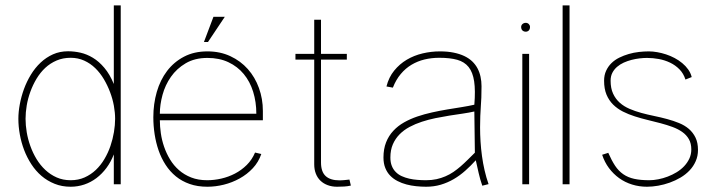

<svg xmlns="http://www.w3.org/2000/svg" viewBox="-20 -690 2707 719"><path d="M432.1 0V-669.9H406.2V-375.5Q391.1 -412.1 370.8 -436Q350.6 -460 327.9 -473.6Q305.2 -487.3 281.5 -492.7Q257.8 -498 234.9 -498Q204.1 -498 178.5 -486.6Q152.8 -475.1 132.1 -455.6Q111.3 -436 95.7 -410.4Q80.1 -384.8 69.8 -356.7Q59.6 -328.6 54.2 -299.8Q48.8 -271 48.8 -245.1Q48.8 -216.8 54.2 -186.8Q59.6 -156.7 70.3 -128.4Q81.1 -100.1 97.4 -75Q113.8 -49.8 135.5 -31.2Q157.2 -12.7 184.6 -1.7Q211.9 9.3 244.6 9.3Q271 9.3 295.7 1Q320.3 -7.3 341.3 -23.2Q362.3 -39.1 378.9 -61.5Q395.5 -84 406.2 -111.8V0ZM75.7 -245.1Q75.7 -269 80.1 -295.2Q84.5 -321.3 93.8 -346.7Q103 -372.1 116.9 -395.3Q130.9 -418.5 149.4 -435.8Q168 -453.1 191.9 -463.4Q215.8 -473.6 244.6 -473.6Q272 -473.6 295.2 -463.1Q318.4 -452.6 336.7 -434.8Q355 -417 368.9 -393.6Q382.8 -370.1 392.3 -344.7Q401.9 -319.3 406.5 -293.7Q411.1 -268.1 411.1 -245.1Q411.1 -221.7 406.7 -195.3Q402.3 -168.9 393.6 -143.3Q384.8 -117.7 371.1 -94.5Q357.4 -71.3 338.9 -53.7Q320.3 -36.1 296.9 -25.6Q273.4 -15.1 244.6 -15.1Q215.8 -15.1 192.1 -25.6Q168.5 -36.1 149.7 -53.7Q130.9 -71.3 116.9 -94.2Q103 -117.2 93.8 -142.8Q84.5 -168.5 80.1 -194.8Q75.7 -221.2 75.7 -245.1Z M743.7 -532.7H758.8L821.8 -627H779.3ZM935.1 -118.7Q923.8 -91.8 904.1 -72.3Q884.3 -52.7 859.9 -40Q835.4 -27.3 808.6 -21.2Q781.7 -15.1 755.9 -15.1Q722.2 -15.1 696 -25.4Q669.9 -35.6 650.1 -53Q630.4 -70.3 616.7 -93Q603 -115.7 594.5 -140.6Q585.9 -165.5 582.3 -191.2Q578.6 -216.8 578.6 -239.7H964.4V-274.4Q964.4 -319.8 949.7 -360.4Q935.1 -400.9 908 -431.4Q880.9 -461.9 842.5 -479.7Q804.2 -497.6 756.8 -497.6Q707 -497.6 669.2 -477.8Q631.3 -458 605.7 -424.3Q580.1 -390.6 567.1 -345.7Q554.2 -300.8 554.2 -251Q554.2 -218.8 559.1 -187Q564 -155.3 574 -126.5Q584 -97.7 600.1 -72.8Q616.2 -47.9 638.7 -29.5Q661.1 -11.2 690.4 -1Q719.7 9.3 756.8 9.3Q787.1 9.3 818.4 1.5Q849.6 -6.3 877.4 -21.7Q905.3 -37.1 926.8 -60.1Q948.2 -83 958.5 -113.3ZM578.6 -264.2Q578.6 -297.9 588.6 -334.7Q598.6 -371.6 620.1 -402.3Q641.6 -433.1 675.5 -453.1Q709.5 -473.1 756.8 -473.1Q801.3 -473.1 835.4 -457Q869.6 -440.9 892.8 -412.8Q916 -384.8 928 -346.4Q939.9 -308.1 939.9 -264.2Z M1288.6 -17.6Q1284.2 -17.1 1279.3 -16.6Q1274.4 -16.1 1269.8 -15.6Q1265.1 -15.1 1260.3 -14.9Q1255.4 -14.6 1251 -14.6Q1234.4 -14.6 1221.4 -18.6Q1208.5 -22.5 1199.7 -30.5Q1190.9 -38.6 1186.5 -51.3Q1182.1 -64 1182.1 -81.5V-466.8H1278.8V-488.3H1182.1V-616.2H1156.7V-488.3H1086.4V-466.8H1156.7V-74.7Q1156.7 -55.2 1162.8 -39.6Q1168.9 -23.9 1180.2 -13.2Q1191.4 -2.4 1207.3 3.4Q1223.1 9.3 1242.2 9.3Q1255.4 9.3 1268.6 8.5Q1281.7 7.8 1293.9 4.9Z M1809.6 -0.5Q1800.8 -25.4 1794.7 -52Q1788.6 -78.6 1784.9 -105.7Q1781.2 -132.8 1779.5 -159.9Q1777.8 -187 1777.8 -212.9Q1777.8 -237.3 1778.6 -255.4Q1779.3 -273.4 1780.5 -290Q1781.7 -306.6 1782.5 -324.7Q1783.2 -342.8 1783.2 -367.2Q1783.2 -385.7 1779.5 -402.6Q1775.9 -419.4 1768.3 -433.8Q1760.7 -448.2 1748.5 -460Q1736.3 -471.7 1719 -480Q1701.7 -488.3 1679 -492.9Q1656.2 -497.6 1627.4 -497.6Q1594.7 -497.6 1562.5 -490Q1530.3 -482.4 1503.2 -466.3Q1476.1 -450.2 1456.1 -425.5Q1436 -400.9 1427.2 -366.2L1451.2 -361.8Q1462.9 -391.6 1480.7 -412.8Q1498.5 -434.1 1521 -447.5Q1543.5 -460.9 1569.8 -467.3Q1596.2 -473.6 1625 -473.6Q1665 -473.6 1692.1 -466.1Q1719.2 -458.5 1734.9 -439Q1750.5 -419.4 1755.6 -385.3Q1760.7 -351.1 1756.3 -297.9Q1734.9 -293 1708.5 -288.8Q1682.1 -284.7 1654.3 -280Q1626.5 -275.4 1597.9 -269Q1569.3 -262.7 1542.7 -253.7Q1516.1 -244.6 1493.2 -231.7Q1470.2 -218.8 1452.9 -200.2Q1435.5 -181.6 1425.8 -157Q1416 -132.3 1416 -100.1Q1416 -77.6 1422.9 -60.8Q1429.7 -43.9 1441.4 -32Q1453.1 -20 1468.8 -12Q1484.4 -3.9 1502 0.7Q1519.5 5.4 1538.6 7.3Q1557.6 9.3 1575.7 9.3Q1605 9.3 1630.6 1.7Q1656.2 -5.9 1679.2 -19.3Q1702.1 -32.7 1722.4 -50.8Q1742.7 -68.8 1761.7 -89.8Q1767.1 -65.9 1772.5 -42Q1777.8 -18.1 1786.1 5.4ZM1758.3 -118.2Q1744.6 -104.5 1731.4 -91.6Q1718.3 -78.6 1705.1 -67.1Q1691.9 -55.7 1678 -46.1Q1664.1 -36.6 1648.2 -29.8Q1632.3 -22.9 1614.5 -19Q1596.7 -15.1 1575.7 -15.1Q1559.6 -15.1 1543.5 -16.4Q1527.3 -17.6 1512.5 -21Q1497.6 -24.4 1484.6 -30.3Q1471.7 -36.1 1462.2 -45.7Q1452.6 -55.2 1447.3 -68.6Q1441.9 -82 1441.9 -100.1Q1441.9 -128.4 1451.2 -149.7Q1460.4 -170.9 1476.3 -187Q1492.2 -203.1 1513.7 -214.6Q1535.2 -226.1 1559.8 -234.1Q1584.5 -242.2 1610.8 -247.6Q1637.2 -252.9 1663.1 -257.1Q1689 -261.2 1712.9 -264.6Q1736.8 -268.1 1756.3 -272.5Z M1961.4 -488.3H1936V0H1961.4ZM1964.8 -588.9Q1964.8 -592.3 1963.6 -595Q1962.4 -597.7 1960.2 -599.9Q1958 -602.1 1955.1 -603.3Q1952.1 -604.5 1948.7 -604.5Q1945.3 -604.5 1942.1 -603.3Q1939 -602.1 1936.5 -599.9Q1934.1 -597.7 1932.9 -595Q1931.6 -592.3 1931.6 -588.9Q1931.6 -585 1932.9 -581.5Q1934.1 -578.1 1936.5 -575.9Q1939 -573.7 1942.1 -572.5Q1945.3 -571.3 1948.7 -571.3Q1952.1 -571.3 1955.1 -572.5Q1958 -573.7 1960.2 -575.9Q1962.4 -578.1 1963.6 -581.5Q1964.8 -585 1964.8 -588.9Z M2112.8 -669.9H2086.9V0H2112.8Z M2570.3 -401.4Q2566.4 -417 2557.1 -429.9Q2547.9 -442.9 2534.9 -453.6Q2522 -464.4 2506.3 -472.7Q2490.7 -481 2474.4 -486.3Q2458 -491.7 2441.4 -494.6Q2424.8 -497.6 2409.7 -497.6Q2392.1 -497.6 2372.6 -495.4Q2353 -493.2 2334.5 -487.8Q2315.9 -482.4 2299.1 -474.1Q2282.2 -465.8 2269.8 -453.6Q2257.3 -441.4 2249.8 -425Q2242.2 -408.7 2242.2 -387.7Q2242.2 -357.4 2251.2 -335.7Q2260.3 -314 2276.1 -298.3Q2292 -282.7 2312.7 -272.2Q2333.5 -261.7 2357.2 -254.2Q2380.9 -246.6 2405.5 -240.7Q2430.2 -234.9 2453.9 -228.5Q2477.5 -222.2 2498.3 -214.6Q2519 -207 2534.9 -195.8Q2550.8 -184.6 2559.8 -168.7Q2568.8 -152.8 2568.8 -130.4Q2568.8 -111.8 2561.5 -96.2Q2554.2 -80.6 2542 -67.6Q2529.8 -54.7 2513.7 -44.9Q2497.6 -35.2 2480.2 -28.6Q2462.9 -22 2445.1 -18.6Q2427.2 -15.1 2411.6 -15.1Q2378.4 -15.1 2355 -20.3Q2331.5 -25.4 2314 -37.6Q2296.4 -49.8 2283.4 -69.3Q2270.5 -88.9 2257.8 -117.7L2234.9 -110.4Q2244.1 -82.5 2260.5 -60.5Q2276.9 -38.6 2298.6 -22.9Q2320.3 -7.3 2346.9 1Q2373.5 9.3 2402.8 9.3Q2422.9 9.3 2444.8 5.4Q2466.8 1.5 2488 -6.1Q2509.3 -13.7 2528.6 -25.1Q2547.9 -36.6 2562.3 -51.8Q2576.7 -66.9 2585.2 -86.2Q2593.8 -105.5 2593.8 -128.4Q2593.8 -155.8 2584.5 -174.8Q2575.2 -193.8 2559.6 -207.3Q2543.9 -220.7 2522.9 -229.2Q2502 -237.8 2478.5 -244.1Q2455.1 -250.5 2430.2 -255.6Q2405.3 -260.7 2381.8 -267.1Q2358.4 -273.4 2337.4 -282.5Q2316.4 -291.5 2300.8 -305.4Q2285.2 -319.3 2275.9 -339.4Q2266.6 -359.4 2266.6 -387.7Q2266.6 -404.8 2273.2 -417.5Q2279.8 -430.2 2290.8 -439.7Q2301.8 -449.2 2315.9 -455.6Q2330.1 -461.9 2345.2 -465.8Q2360.4 -469.7 2375.5 -471.4Q2390.6 -473.1 2402.8 -473.1Q2424.8 -473.1 2447.3 -469Q2469.7 -464.8 2489.5 -455.3Q2509.3 -445.8 2524.4 -430.4Q2539.6 -415 2546.9 -392.1Z"/></svg>

Font: SaysetthaMai Thin
Style: Regular
Weight: 100
Designer: John M. Durdin
Foundry: Lao Script for Windows
Version: Version 1.101